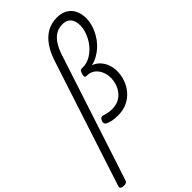

<svg xmlns="http://www.w3.org/2000/svg" viewBox="-557 -1136 1768 1768"><g transform="rotate(-45 327.0 -251.5)"><path d="M-76 515Q-92 515 -106.5 508Q-121 501 -115 482L288 -753Q315 -835 356.5 -894.5Q398 -954 454.5 -986Q511 -1018 583 -1018Q628 -1018 663 -1004Q698 -990 722 -964Q746 -938 758.5 -901.5Q771 -865 771 -820Q771 -787 762 -750.5Q753 -714 736 -678.5Q719 -643 695 -610.5Q671 -578 640.5 -551.5Q610 -525 575 -506Q540 -487 501 -479Q544 -463 572 -431.5Q600 -400 614 -360Q628 -320 628 -278Q628 -223 609.5 -170Q591 -117 555 -74.5Q519 -32 466.5 -6.5Q414 19 346 19Q300 19 269 12Q238 5 216 -6Q203 -14 200.5 -28Q198 -42 208 -60Q216 -74 224.5 -78Q233 -82 243 -80Q273 -70 297 -65.5Q321 -61 349 -61Q396 -61 432 -78.5Q468 -96 492.5 -126.5Q517 -157 530 -195.5Q543 -234 543 -275Q543 -318 526 -357Q509 -396 477.5 -420Q446 -444 400 -444H394Q377 -444 377 -460Q377 -476 383 -493Q387 -506 393.5 -515Q400 -524 414 -524H428Q464 -524 496.5 -536.5Q529 -549 557.5 -571Q586 -593 609.5 -621.5Q633 -650 649.5 -682.5Q666 -715 675.5 -748Q685 -781 685 -812Q685 -851 673.5 -879Q662 -907 638 -922.5Q614 -938 575 -938Q525 -938 486.5 -914Q448 -890 420 -845.5Q392 -801 372 -739L-30 489Q-34 502 -44 508.5Q-54 515 -76 515Z"/></g></svg>

Font: Playwrite AU TAS
Style: Regular
Weight: 400
Designer: Veronika Burian, José Scaglione
Foundry: TypeTogether
Version: Version 1.002